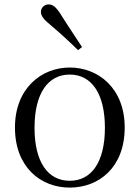

<svg xmlns="http://www.w3.org/2000/svg" viewBox="-20 -838 636 873"><path d="M297 15C430 15 547 -77 547 -258C547 -438 426 -531 297 -531C169 -531 48 -437 48 -258C48 -78 165 15 297 15ZM297 -16C198 -16 137 -101 137 -257C137 -413 198 -499 297 -499C396 -499 457 -413 457 -257C457 -101 396 -16 297 -16ZM353 -624C322 -672 289 -720 256 -773C235 -806 220 -818 201 -818C184 -818 166 -805 166 -784C166 -766 179 -749 210 -724C254 -687 295 -649 335 -610Z"/></svg>

Font: Source Han Serif CN
Style: Regular
Weight: 400
Designer: Ryoko NISHIZUKA 西塚涼子 (kana & ideographs); Frank Grießhammer (Latin, Greek & Cyrillic); Wenlong ZHANG 张文龙 (bopomofo); San
Foundry: Adobe
Version: Version 2.003;hotconv 1.1.1;makeotfexe 2.6.0